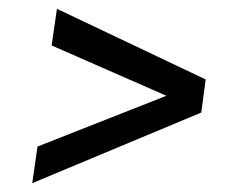

<svg xmlns="http://www.w3.org/2000/svg" viewBox="-20 -514 560 435"><path d="M436 -259 446 -334 109 -494 97 -411 357 -297 65 -182 53 -99Z"/></svg>

Font: Ropa Sans
Style: Italic
Weight: 400
Designer: Botio Nikoltchev
Foundry: Botjo Nikoltchev
Version: Version 1.002